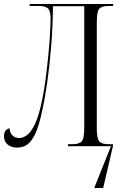

<svg xmlns="http://www.w3.org/2000/svg" viewBox="-20 -734 625 964"><path d="M66 7Q35 7 17.5 -9Q0 -25 0 -50Q0 -68 8 -78Q16 -88 28 -90Q29 -68 42 -54.5Q55 -41 78 -41Q95 -41 115.5 -55.5Q136 -70 156 -112Q176 -154 193 -239Q203 -289 210.5 -348.5Q218 -408 223.5 -465.5Q229 -523 231.5 -569.5Q234 -616 234 -640Q234 -679 221 -691.5Q208 -704 176 -704H129V-714H548V-704H525Q490 -704 478 -689.5Q466 -675 466 -623V-92Q466 -40 478 -25Q490 -10 525 -10H547V0L498 210H453L537 0H321V-10H343Q379 -10 391 -25Q403 -40 403 -92V-703H246Q245 -602 237 -502.5Q229 -403 217 -319Q205 -235 192 -179Q177 -106 158.5 -65.5Q140 -25 118 -9Q96 7 66 7Z"/></svg>

Font: Noto Serif Display Condensed Light
Style: Regular
Weight: 300
Width: 3
Designer: Monotype Design Team
Foundry: Monotype Imaging Inc.
Version: Version 2.009